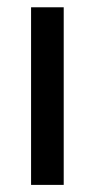

<svg xmlns="http://www.w3.org/2000/svg" viewBox="-20 -520 255 540"><path d="M67.4 0V-499.5H159.2V0Z"/></svg>

Font: Pontano Sans Medium
Style: Regular
Weight: 500
Designer: Vernon Adams
Foundry: Vernon Adams
Version: Version 2.001